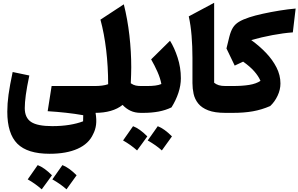

<svg xmlns="http://www.w3.org/2000/svg" viewBox="-20 -823 2176 1400"><path d="M193.8 -272.5Q175.8 -187 168.2 -130.6Q160.6 -74.2 160.6 -34.7Q160.6 35.6 206.8 66.2Q252.9 96.7 360.8 96.7Q428.7 96.7 485.8 87.4Q543 78.1 585.9 61.5L586.9 17.1Q526.4 6.3 461.9 -0.7Q397.5 -7.8 327.6 -12.2L356.4 -195.8H671.9V0H676.8Q685.1 49.3 680.4 86.4Q675.8 123.5 658.7 155.8Q627.4 225.1 546.1 261.7Q464.8 298.3 341.8 298.3Q180.2 298.3 106.7 225.1Q33.2 151.9 33.2 -8.8Q33.2 -66.9 42.2 -133.1Q51.3 -199.2 72.3 -297.9ZM182.1 484.9Q188.5 475.6 254.9 380.9Q302.2 398.4 358.9 455.1Q339.8 481.9 321.3 507.1Q302.7 532.2 284.2 557.6Q236.8 515.6 182.1 484.9ZM361.8 484.9Q415 410.6 435.1 380.9Q482.4 398.9 538.6 455.1Q517.6 485.4 464.8 557.6Q424.3 520.5 361.8 484.9Z M882.8 -791.5Q910.2 -682.6 923.6 -564.7Q937 -446.8 937 -332.5Q937 -310.5 936 -279.5Q935.1 -248.5 933.6 -215.8Q953.1 -202.6 970.2 -199.2Q987.3 -195.8 1007.3 -195.8H1007.8V0H1007.3Q963.9 0 931.2 -15.6Q898.4 -31.2 874 -58.1Q801.8 0 671.9 0Q661.1 0 655.8 -8.1Q650.4 -16.1 650.4 -38.6V-157.2Q650.4 -179.7 655.8 -187.7Q661.1 -195.8 671.9 -195.8Q697.8 -195.8 722.7 -198.7Q747.6 -201.7 768.6 -209Q768.6 -336.9 754.2 -458.3Q739.7 -579.6 712.4 -679.7Z M877.4 201.2Q883.8 191.9 950.2 97.2Q997.6 114.7 1054.2 171.4Q1035.2 198.2 1016.6 223.4Q998 248.5 979.5 273.9Q932.1 231.9 877.4 201.2ZM1057.1 201.2Q1110.4 127 1130.4 97.2Q1177.7 115.2 1233.9 171.4Q1212.9 201.7 1160.2 273.9Q1119.6 236.8 1057.1 201.2ZM1007.8 0Q997.1 0 991.7 -8.1Q986.3 -16.1 986.3 -38.6V-157.2Q986.3 -179.7 991.7 -187.7Q997.1 -195.8 1007.8 -195.8H1054.2Q1085.4 -195.8 1111.3 -199Q1137.2 -202.1 1156.7 -210.4Q1148.9 -252.4 1128.2 -299.3Q1107.4 -346.2 1082 -390.1L1219.7 -525.9Q1251.5 -475.6 1275.1 -403.1Q1298.8 -330.6 1298.8 -252.4Q1298.8 -200.2 1280.8 -145.8Q1262.7 -91.3 1230.5 -40Q1187 -19 1136.2 -9.5Q1085.4 0 1023.9 0Z M1541.5 -802.7V-219.7Q1555.7 -208 1574.7 -201.9Q1593.8 -195.8 1623.5 -195.8H1624V0H1623.5Q1545.4 0 1497.8 -18.6Q1450.2 -37.1 1425.3 -68.4Q1400.4 -99.6 1391.8 -138.4Q1383.3 -177.2 1383.3 -217.3V-401.4Q1383.3 -483.9 1377 -562Q1370.6 -640.1 1356.4 -703.6Z M2135.7 -760.7 2115.2 -586.9Q2046.4 -582 1967.3 -567.1Q1888.2 -552.2 1812 -530.8Q1871.1 -488.3 1919.2 -438Q1967.3 -387.7 1996.1 -331.3Q2024.9 -274.9 2024.9 -214.4Q2024.9 -168.9 2003.9 -124.5Q1982.9 -80.1 1950.2 -49.8Q1888.2 -22.9 1824.2 -11.5Q1760.3 0 1677.7 0H1624Q1613.3 0 1607.9 -8.1Q1602.5 -16.1 1602.5 -38.6V-157.2Q1602.5 -179.7 1607.9 -187.7Q1613.3 -195.8 1624 -195.8H1678.2Q1748 -195.8 1798.1 -204.1Q1848.1 -212.4 1879.4 -233.4Q1864.3 -268.6 1833.7 -303.2Q1803.2 -337.9 1752.9 -373.5L1691.4 -344.7L1631.3 -469.7L1652.3 -555.2Q1662.6 -595.7 1678.2 -621.1Q1693.8 -646.5 1722.2 -663.8Q1750.5 -681.2 1798.3 -696.8Q1838.4 -710 1897.2 -722.9Q1956.1 -735.8 2019.5 -746.1Q2083 -756.3 2135.7 -760.7Z"/></svg>

Font: Pinar DS1 ExtraBold
Style: Regular
Weight: 800
Designer: Amin Abedi
Version: Version 3.000